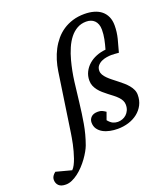

<svg xmlns="http://www.w3.org/2000/svg" viewBox="-329 -856 1054 1204"><g transform="rotate(-20 198.0 -254.0)"><path d="M529.8 -605Q529.8 -561 519 -518.3Q508.3 -475.6 496.1 -434.1Q478 -435.5 466.8 -436.3Q455.6 -437 445.8 -437Q433.6 -437 415.8 -434.3Q397.9 -431.6 381.6 -424.3Q365.2 -417 353.5 -403.6Q341.8 -390.1 341.8 -369.1Q341.8 -355 349.4 -342Q356.9 -329.1 369.4 -316.7Q381.8 -304.2 397.7 -291.7Q413.6 -279.3 430.2 -266.1Q446.8 -253.4 462.4 -239.7Q478 -226.1 490.2 -211.4Q502.4 -196.8 509.8 -180.4Q517.1 -164.1 517.1 -146Q517.1 -108.9 502 -79.6Q486.8 -50.3 460.7 -29.8Q434.6 -9.3 400.1 1.5Q365.7 12.2 327.1 12.2Q301.3 12.2 275.9 7.1Q250.5 2 230.5 -9Q210.4 -20 197.8 -37.8Q185.1 -55.7 185.1 -81.1Q185.1 -102.1 200 -116.9Q214.8 -131.8 245.1 -131.8Q261.7 -131.8 272.5 -127Q283.2 -122.1 296.9 -112.8L278.8 -63Q294.4 -43.5 310.1 -36.1Q325.7 -28.8 342.8 -28.8Q358.4 -28.8 373.3 -34.2Q388.2 -39.6 399.9 -50.3Q411.6 -61 418.7 -76.7Q425.8 -92.3 425.8 -112.8Q425.8 -127.9 419.4 -140.9Q413.1 -153.8 401.9 -165.8Q390.6 -177.7 375.5 -189.7Q360.4 -201.7 342.8 -214.8Q327.1 -227.1 312.7 -239.5Q298.3 -252 287.1 -266.4Q275.9 -280.8 269 -297.1Q262.2 -313.5 262.2 -333Q262.2 -364.3 275.1 -390.1Q288.1 -416 310.1 -435.3Q332 -454.6 361.3 -466.3Q390.6 -478 423.8 -481Q433.1 -512.7 439.5 -544.4Q445.8 -576.2 445.8 -606.9Q445.8 -627.4 439.9 -642.8Q434.1 -658.2 423.8 -668.2Q413.6 -678.2 399.7 -683.1Q385.7 -688 369.1 -688Q335.4 -688 308.3 -672.6Q281.2 -657.2 260.5 -630.9Q239.7 -604.5 224.4 -569.1Q209 -533.7 198.2 -493.2Q180.7 -427.2 172.1 -359.6Q163.6 -292 156 -224.6Q148.4 -157.2 137 -90.6Q125.5 -23.9 102.1 41Q96.2 57.1 84.7 77.4Q73.2 97.7 58.1 118.7Q43 139.6 24.4 159.4Q5.9 179.2 -14.4 194.6Q-34.7 210 -55.9 219.5Q-77.1 229 -98.1 229Q-129.9 229 -145 214.1Q-160.2 199.2 -160.2 174.8Q-160.2 151.4 -133.8 130.9L-30.8 158.2Q-20.5 148.4 -11.7 131.3Q-2.9 114.3 4.4 93.5Q11.7 72.8 17.8 50Q23.9 27.3 28.6 6.1Q33.2 -15.1 36.1 -33.4Q39.1 -51.8 41 -63L99.1 -455.1Q104.5 -491.2 115.2 -526.1Q126 -561 142.3 -592.3Q158.7 -623.5 180.9 -649.9Q203.1 -676.3 231.9 -695.6Q260.7 -714.8 296.4 -725.8Q332 -736.8 375 -736.8Q410.2 -736.8 439 -728.5Q467.8 -720.2 487.8 -703.6Q507.8 -687 518.8 -662.4Q529.8 -637.7 529.8 -605Z"/></g></svg>

Font: Charis SIL Am
Style: Italic
Weight: 400
Italic angle: -11°
Foundry: SIL International
Version: Version 5.000